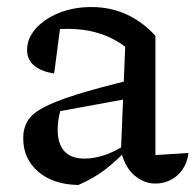

<svg xmlns="http://www.w3.org/2000/svg" viewBox="-20 -516 556 546"><path d="M422 6Q390 6 362.5 -17Q335 -40 324 -87L336 -383Q269 -434 172 -434Q153 -434 135 -432Q117 -430 101 -426L153 -452L134 -307Q96 -313 76.5 -330Q57 -347 57 -374Q57 -407 82 -435Q107 -463 148.5 -479.5Q190 -496 240 -496Q295 -496 341 -474.5Q387 -453 422 -414V-75L516 -81Q513 -54 499 -34Q485 -14 465 -4Q445 6 422 6ZM203 10Q132 9 89 -27.5Q46 -64 46 -123Q46 -151 58.5 -172Q71 -193 104 -210.5Q137 -228 197.5 -247Q258 -266 353 -289V-237L124 -195L154 -209Q149 -194 146.5 -178Q144 -162 144 -148Q144 -107 163 -86Q182 -65 221 -65Q248 -65 279 -75.5Q310 -86 344 -109V-94Q314 -61 280.5 -35Q247 -9 203 10Z"/></svg>

Font: Piazzolla 24pt Medium
Style: Regular
Weight: 500
Designer: Juan Pablo del Peral
Foundry: Huerta Tipografica
Version: Version 2.005